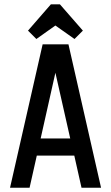

<svg xmlns="http://www.w3.org/2000/svg" viewBox="-20 -877 519 897"><path d="M308.1 -230 238.8 -537.1 169.9 -230ZM452.1 0H360.8L327.1 -149.9H151.9L118.2 0H26.9L179.2 -669.9H299.8ZM367.2 -733.9 328.1 -694.8 238.8 -757.8 149.9 -694.8 110.8 -733.9 217.8 -856.9H259.8Z"/></svg>

Font: Unica One
Style: Bold
Weight: 400
Designer: Eduardo Rodriguez Tunni
Foundry: Eduardo Rodriguez Tunni
Version: Version 1.001